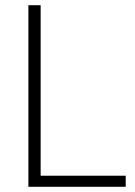

<svg xmlns="http://www.w3.org/2000/svg" viewBox="-20 -717 520 737"><path d="M462.5 0H89V-697H136V-42.5H462.5Z"/></svg>

Font: Acari Sans Neue Light
Style: Regular
Weight: 300
Designer: Alfredo Marco Pradil (font), Cristiano Sobral (main changes)
Foundry: Hanken Design Co. (font), Cristiano Sobral (main changes)
Version: Version 2.459;March 19, 2022;FontCreator 14.0.0.2808 64-bit;